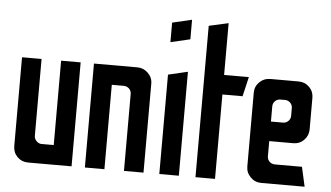

<svg xmlns="http://www.w3.org/2000/svg" viewBox="-52 -835 1586 920"><g transform="rotate(5 741.5 -375.0)"><path d="M113 0Q82 0 61 -21Q40 -42 40 -73V-500H134V-130Q134 -116 145 -105Q156 -94 170 -94H228V-500H322V0Z M386 0V-500H595Q624 -500 646 -479Q668 -458 668 -428V0H574V-370Q574 -386 563 -396Q552 -406 538 -406H480V0Z M742 -634V-728L836 -750V-656ZM744 0V-478L838 -500V0Z M918 0V-728L1012 -749V-500H1131L1109 -406H1012V0Z M1234 0Q1204 0 1182.5 -21.5Q1161 -43 1161 -73V-428Q1161 -458 1182.5 -479Q1204 -500 1234 -500H1370Q1401 -500 1422 -479Q1443 -458 1443 -428V-276Q1443 -246 1422 -224.5Q1401 -203 1370 -203H1255V-130Q1255 -115 1265.5 -104.5Q1276 -94 1292 -94H1422L1443 0ZM1255 -297H1313Q1328 -297 1338.5 -307.5Q1349 -318 1349 -333V-370Q1349 -385 1338.5 -395.5Q1328 -406 1313 -406H1292Q1276 -406 1265.5 -395.5Q1255 -385 1255 -370Z"/></g></svg>

Font: Odibee Sans
Style: Regular
Weight: 400
Designer: James Barnard - Barnard Co. Limited
Version: Version 2.001; ttfautohint (v1.8.3)